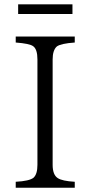

<svg xmlns="http://www.w3.org/2000/svg" viewBox="-20 -884 419 894"><path d="M53.2 -713.9H328.1V-686Q264.6 -681.6 245.1 -668Q225.1 -650.9 225.1 -606.9V-116.7Q225.1 -69.8 249 -54.7Q269.5 -41 328.1 -37.6V-9.8H53.2V-37.6Q117.2 -41 136.2 -56.6Q154.3 -73.2 154.3 -116.7V-606.9Q154.3 -654.8 134.3 -668.9Q117.7 -681.2 53.2 -686ZM64.5 -863.8H317.4V-818.8H64.5Z"/></svg>

Font: I.Ming
Style: Regular
Weight: 400
Designer: Ichiten Fonts Project
Version: Version 6.11; Dec 27, 2019